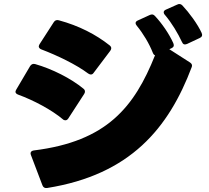

<svg xmlns="http://www.w3.org/2000/svg" viewBox="-20 -890 1040 956"><path d="M911 -671 975 -701C986 -706 989 -715 984 -726C964 -770 922 -827 888 -863C880 -871 872 -872 862 -867L806 -842C799 -839 795 -834 795 -829C795 -825 797 -820 801 -816C835 -776 866 -724 886 -681C891 -669 899 -666 911 -671ZM215 46C629 -20 820 -252 935 -557C938 -566 935 -573 926 -579L823 -645L834 -650C845 -655 848 -663 843 -675C822 -722 786 -774 751 -811C744 -819 735 -820 725 -815L666 -788C659 -785 655 -780 655 -775C655 -771 657 -767 661 -762C693 -723 723 -673 741 -627C744 -620 747 -616 752 -615C649 -357 512 -186 149 -141C135 -139 129 -131 134 -118L191 32C195 43 203 48 215 46ZM419 -524C424 -521 428 -519 432 -519C437 -519 442 -521 446 -527L529 -637C532 -641 534 -646 534 -650C534 -655 531 -660 526 -664C458 -718 373 -762 273 -789C262 -792 254 -789 248 -780L177 -670C175 -666 173 -662 173 -659C173 -653 178 -647 186 -644C265 -614 359 -569 419 -524ZM293 -296C297 -292 302 -291 306 -291C311 -291 316 -294 320 -300L399 -422C402 -426 403 -431 403 -434C403 -439 401 -444 396 -448C333 -500 239 -547 155 -571C144 -574 136 -570 130 -561L61 -444C59 -440 57 -436 57 -433C57 -427 62 -422 70 -419C149 -390 237 -343 293 -296Z"/></svg>

Font: LINE Seed JP App_OTF ExtraBold
Style: Regular
Weight: 800
Designer: LINE & Fontrix & Fontworks
Version: Version 1.013